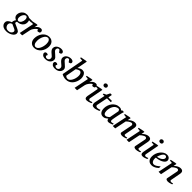

<svg xmlns="http://www.w3.org/2000/svg" viewBox="526 -2861 5215 5215"><g transform="rotate(45 3133.5 -254.0)"><path d="M484.9 -420.9H393.1Q397.5 -409.7 401.6 -391.8Q405.8 -374 405.8 -354Q405.8 -290.5 375.7 -248Q345.7 -205.6 296.4 -184.3Q247.1 -163.1 189 -163.1Q182.6 -147.9 179.2 -129.6Q175.8 -111.3 178.2 -103L312 -42Q357.9 -21 386 1.7Q414.1 24.4 414.1 67.9Q414.1 100.1 392.8 129.2Q371.6 158.2 335.2 180.7Q298.8 203.1 253.9 216.1Q209 229 161.1 229Q95.7 229 53 208.3Q10.3 187.5 -10.3 154.3Q-30.8 121.1 -30.8 83Q-30.8 32.2 8.3 -2.4Q47.4 -37.1 102.1 -55.2Q99.1 -70.8 103.5 -93Q107.9 -115.2 117.7 -137Q127.4 -158.7 141.1 -171.9Q101.1 -189 74.5 -218.5Q47.9 -248 47.9 -295.9Q47.9 -344.7 72 -390.1Q96.2 -435.5 141.4 -464.8Q186.5 -494.1 250 -494.1Q286.1 -494.1 313 -483.6Q339.8 -473.1 349.1 -467.8H484.9ZM310.1 -358.9Q310.1 -396 296.1 -424.1Q282.2 -452.1 252 -452.1Q228 -452.1 203.1 -429.4Q178.2 -406.7 161.1 -368.4Q144 -330.1 144 -283.2Q144 -247.1 159.4 -223.6Q174.8 -200.2 201.2 -200.2Q226.1 -200.2 246.3 -215.8Q266.6 -231.4 280.8 -255.9Q294.9 -280.3 302.5 -307.9Q310.1 -335.4 310.1 -358.9ZM320.8 87.9Q320.8 69.8 310.1 54.7Q299.3 39.6 270 25.9L145 -30.8Q97.2 -19 80.1 8.3Q63 35.6 63 65.9Q63 88.9 76.4 116.2Q89.8 143.6 117.2 163.3Q144.5 183.1 187 183.1Q235.4 183.1 264.6 166.3Q293.9 149.4 307.4 127Q320.8 104.5 320.8 87.9Z M849.1 -431.6Q849.1 -396.5 824.7 -385.3Q800.3 -374 759.8 -374L735.8 -421.9Q717.8 -414.1 696.8 -395Q675.8 -376 656.2 -350.8Q636.7 -325.7 622.6 -299.8Q608.4 -273.9 604 -252L551.8 0H459L544.9 -424.8L460.9 -434.1V-462.9L611.8 -494.1H651.9L630.9 -393.1Q661.6 -440.4 700.9 -467.3Q740.2 -494.1 785.2 -494.1Q821.3 -494.1 835.2 -473.1Q849.1 -452.1 849.1 -431.6Z M1284.2 -299.8Q1284.2 -239.3 1264.4 -183.3Q1244.6 -127.4 1208.7 -83.3Q1172.9 -39.1 1124.3 -13.4Q1075.7 12.2 1018.1 12.2Q935.5 12.2 887.7 -38.8Q839.8 -89.8 839.8 -176.8Q839.8 -237.8 859.1 -294.4Q878.4 -351.1 913.6 -396.2Q948.7 -441.4 997.6 -467.8Q1046.4 -494.1 1105 -494.1Q1153.3 -494.1 1194.1 -473.6Q1234.9 -453.1 1259.5 -410.4Q1284.2 -367.7 1284.2 -299.8ZM1183.1 -304.2Q1183.1 -375.5 1157.7 -413.3Q1132.3 -451.2 1094.2 -451.2Q1061.5 -451.2 1033.7 -427.7Q1005.9 -404.3 985.1 -365.2Q964.4 -326.2 952.6 -278.6Q940.9 -231 940.9 -182.1Q940.9 -107.9 966.8 -70.6Q992.7 -33.2 1030.3 -33.2Q1065.9 -33.2 1094.2 -58.3Q1122.6 -83.5 1142.3 -124.3Q1162.1 -165 1172.6 -212.4Q1183.1 -259.8 1183.1 -304.2Z M1664.1 -431.2Q1664.1 -404.8 1644.5 -391.6Q1625 -378.4 1591.8 -376L1547.4 -437.5Q1543.9 -439.5 1537.6 -442.1Q1531.2 -444.8 1522 -444.8Q1500 -444.8 1487.1 -433.1Q1474.1 -421.4 1468.5 -405.3Q1462.9 -389.2 1462.9 -376Q1462.9 -349.1 1491.5 -321Q1520 -293 1551.8 -267.1Q1584.5 -240.7 1611.3 -211.2Q1638.2 -181.6 1638.2 -145Q1638.2 -104 1616.2 -68.1Q1594.2 -32.2 1551.5 -10Q1508.8 12.2 1446.8 12.2Q1374.5 12.2 1340.8 -16.8Q1307.1 -45.9 1307.1 -80.1Q1307.1 -104 1321.8 -118.9Q1336.4 -133.8 1366.7 -133.8Q1385.3 -133.8 1399.7 -125.7Q1414.1 -117.7 1418.9 -112.8L1399.9 -64Q1410.6 -48.8 1426.5 -38.3Q1442.4 -27.8 1467.8 -27.8Q1498.5 -27.8 1522.2 -50.3Q1545.9 -72.8 1545.9 -110.8Q1545.9 -141.6 1522.9 -165.3Q1500 -189 1463.9 -216.8Q1433.1 -240.7 1408 -273.2Q1382.8 -305.7 1382.8 -342.8Q1382.8 -392.1 1410.6 -425.8Q1438.5 -459.5 1480.2 -476.8Q1522 -494.1 1563 -494.1Q1600.6 -494.1 1622.8 -483.4Q1645 -472.7 1654.5 -458Q1664.1 -443.4 1664.1 -431.2Z M2034.2 -431.2Q2034.2 -404.8 2014.6 -391.6Q1995.1 -378.4 1961.9 -376L1917.5 -437.5Q1914.1 -439.5 1907.7 -442.1Q1901.4 -444.8 1892.1 -444.8Q1870.1 -444.8 1857.2 -433.1Q1844.2 -421.4 1838.6 -405.3Q1833 -389.2 1833 -376Q1833 -349.1 1861.6 -321Q1890.1 -293 1921.9 -267.1Q1954.6 -240.7 1981.4 -211.2Q2008.3 -181.6 2008.3 -145Q2008.3 -104 1986.3 -68.1Q1964.4 -32.2 1921.6 -10Q1878.9 12.2 1816.9 12.2Q1744.6 12.2 1710.9 -16.8Q1677.2 -45.9 1677.2 -80.1Q1677.2 -104 1691.9 -118.9Q1706.5 -133.8 1736.8 -133.8Q1755.4 -133.8 1769.8 -125.7Q1784.2 -117.7 1789.1 -112.8L1770 -64Q1780.8 -48.8 1796.6 -38.3Q1812.5 -27.8 1837.9 -27.8Q1868.7 -27.8 1892.3 -50.3Q1916 -72.8 1916 -110.8Q1916 -141.6 1893.1 -165.3Q1870.1 -189 1834 -216.8Q1803.2 -240.7 1778.1 -273.2Q1752.9 -305.7 1752.9 -342.8Q1752.9 -392.1 1780.8 -425.8Q1808.6 -459.5 1850.3 -476.8Q1892.1 -494.1 1933.1 -494.1Q1970.7 -494.1 1992.9 -483.4Q2015.1 -472.7 2024.7 -458Q2034.2 -443.4 2034.2 -431.2Z M2515.1 -310.1Q2515.1 -272.9 2505.1 -229.5Q2495.1 -186 2474.1 -143.3Q2453.1 -100.6 2420.2 -65.4Q2387.2 -30.3 2340.8 -9Q2294.4 12.2 2233.4 12.2Q2191.4 12.2 2149.9 0.2Q2108.4 -11.7 2073.2 -34.2L2191.4 -668L2102.1 -676.8V-707L2258.3 -736.8H2297.4L2240.2 -434.1Q2267.6 -458.5 2304.4 -476.3Q2341.3 -494.1 2377 -494.1Q2428.7 -494.1 2458.7 -465.3Q2488.8 -436.5 2502 -394Q2515.1 -351.6 2515.1 -310.1ZM2416 -306.2Q2416 -351.1 2403.1 -377.9Q2390.1 -404.8 2373.3 -416.5Q2356.4 -428.2 2344.2 -428.2Q2320.3 -428.2 2287.6 -413.3Q2254.9 -398.4 2229 -377L2173.3 -74.2Q2183.1 -60.1 2205.8 -47.6Q2228.5 -35.2 2255.4 -35.2Q2290 -35.2 2319.1 -60.1Q2348.1 -85 2370.1 -125.5Q2392.1 -166 2404.1 -213.6Q2416 -261.2 2416 -306.2Z M2956.5 -431.6Q2956.5 -396.5 2932.1 -385.3Q2907.7 -374 2867.2 -374L2843.3 -421.9Q2825.2 -414.1 2804.2 -395Q2783.2 -376 2763.7 -350.8Q2744.1 -325.7 2730 -299.8Q2715.8 -273.9 2711.4 -252L2659.2 0H2566.4L2652.3 -424.8L2568.4 -434.1V-462.9L2719.2 -494.1H2759.3L2738.3 -393.1Q2769 -440.4 2808.3 -467.3Q2847.7 -494.1 2892.6 -494.1Q2928.7 -494.1 2942.6 -473.1Q2956.5 -452.1 2956.5 -431.6Z M3180.2 -641.1Q3180.2 -619.1 3164.3 -602.1Q3148.4 -585 3119.6 -585Q3088.9 -585 3073.2 -601.3Q3057.6 -617.7 3057.6 -641.1Q3057.6 -660.6 3074.2 -678.7Q3090.8 -696.8 3120.6 -696.8Q3148.9 -696.8 3164.6 -679.4Q3180.2 -662.1 3180.2 -641.1ZM3184.6 -28.8Q3177.2 -25.4 3152.6 -15.4Q3127.9 -5.4 3096.9 3.4Q3065.9 12.2 3038.6 12.2Q3004.4 12.2 2988 -2.7Q2971.7 -17.6 2968.3 -40.3Q2964.8 -63 2969.2 -85.9L3033.2 -424.8L2947.3 -434.1V-462.9L3098.1 -494.1H3139.2L3063.5 -94.2Q3059.6 -73.7 3070.8 -58.3Q3082 -43 3102.5 -43Q3114.3 -43 3130.9 -48.3Q3147.5 -53.7 3162.8 -59.6Q3178.2 -65.4 3184.6 -66.9Z M3536.6 -418.9H3389.6L3326.7 -105Q3321.8 -78.6 3340.3 -63.7Q3358.9 -48.8 3384.3 -48.8Q3413.1 -48.8 3442.9 -58.1Q3472.7 -67.4 3488.3 -73.2V-33.2Q3480 -29.8 3451.9 -18.6Q3423.8 -7.3 3389.2 2.4Q3354.5 12.2 3325.7 12.2Q3271.5 12.2 3251.5 -12.5Q3231.4 -37.1 3231.4 -74.2Q3231.4 -84 3232.4 -94.2Q3233.4 -104.5 3235.4 -115.2L3296.4 -418.9L3233.4 -413.1V-445.8L3308.6 -479L3357.4 -579.1H3418.5L3398.4 -464.8H3536.6Z M3664.1 12.2Q3620.1 12.2 3591.8 -5.4Q3563.5 -22.9 3547.6 -50.5Q3531.7 -78.1 3525.6 -109.1Q3519.5 -140.1 3519.5 -167Q3519.5 -225.1 3538.1 -283Q3556.6 -340.8 3593.3 -388.7Q3629.9 -436.5 3683.3 -465.3Q3736.8 -494.1 3807.1 -494.1Q3835 -494.1 3859.4 -482.9Q3883.8 -471.7 3897.5 -458L3912.1 -481.9H3980.5Q3975.6 -470.7 3969.7 -451.7Q3963.9 -432.6 3961.4 -424.8Q3957 -409.2 3949.2 -375Q3941.4 -340.8 3932.4 -298.1Q3923.3 -255.4 3915.3 -213.4Q3907.2 -171.4 3901.9 -138.7Q3896.5 -106 3896.5 -92.8Q3896.5 -66.9 3907.7 -56.9Q3918.9 -46.9 3939.5 -46.9Q3946.3 -46.9 3960 -50.5Q3973.6 -54.2 3987.1 -58.1Q4000.5 -62 4005.4 -63V-26.9Q3997.6 -23.4 3973.6 -13.9Q3949.7 -4.4 3922.4 3.9Q3895 12.2 3875.5 12.2Q3839.4 12.2 3824.5 -5.6Q3809.6 -23.4 3806.2 -56.2Q3783.7 -35.2 3746.3 -11.5Q3709 12.2 3664.1 12.2ZM3695.3 -54.2Q3718.8 -54.2 3741.7 -66.7Q3764.6 -79.1 3782 -94.2Q3799.3 -109.4 3806.2 -116.2L3858.4 -392.1Q3858.9 -395.5 3852.1 -408.7Q3845.2 -421.9 3836.4 -433.8Q3827.6 -445.8 3821.3 -445.8Q3764.2 -445.8 3725.1 -419.2Q3686 -392.6 3662.6 -350.6Q3639.2 -308.6 3628.7 -261.5Q3618.2 -214.4 3618.2 -172.9Q3618.2 -145 3624.5 -117.7Q3630.9 -90.3 3647.7 -72.3Q3664.6 -54.2 3695.3 -54.2Z M4535.2 -20Q4520 -14.6 4496.6 -7.1Q4473.1 0.5 4447.8 6.3Q4422.4 12.2 4401.4 12.2Q4392.6 12.2 4377.4 10.5Q4362.3 8.8 4347.7 2.9Q4333 -2.9 4324.7 -14.9Q4316.4 -26.9 4320.3 -46.9L4381.3 -354Q4386.7 -380.9 4379.9 -395.8Q4373 -410.6 4360.8 -416.7Q4348.6 -422.9 4337.4 -422.9Q4321.3 -422.9 4295.7 -410.9Q4270 -398.9 4242.7 -379.2Q4215.3 -359.4 4193.4 -335.9L4124.5 0H4031.2L4118.2 -424.8L4034.2 -434.1V-462.9L4185.1 -494.1H4225.1L4206.5 -400.9Q4228.5 -423.3 4259 -444.8Q4289.6 -466.3 4324.2 -480.2Q4358.9 -494.1 4392.1 -494.1Q4447.3 -494.1 4470.7 -463.9Q4494.1 -433.6 4481.4 -366.2L4428.2 -84Q4424.8 -64.9 4433.3 -55.9Q4441.9 -46.9 4453.6 -44.4Q4465.3 -42 4471.2 -42Q4484.9 -42 4501 -45.9Q4517.1 -49.8 4534.2 -55.2Z M5064.9 -20Q5049.8 -14.6 5026.4 -7.1Q5002.9 0.5 4977.5 6.3Q4952.1 12.2 4931.2 12.2Q4922.4 12.2 4907.2 10.5Q4892.1 8.8 4877.4 2.9Q4862.8 -2.9 4854.5 -14.9Q4846.2 -26.9 4850.1 -46.9L4911.1 -354Q4916.5 -380.9 4909.7 -395.8Q4902.8 -410.6 4890.6 -416.7Q4878.4 -422.9 4867.2 -422.9Q4851.1 -422.9 4825.4 -410.9Q4799.8 -398.9 4772.5 -379.2Q4745.1 -359.4 4723.1 -335.9L4654.3 0H4561L4647.9 -424.8L4564 -434.1V-462.9L4714.8 -494.1H4754.9L4736.3 -400.9Q4758.3 -423.3 4788.8 -444.8Q4819.3 -466.3 4854 -480.2Q4888.7 -494.1 4921.9 -494.1Q4977.1 -494.1 5000.5 -463.9Q5023.9 -433.6 5011.2 -366.2L4958 -84Q4954.6 -64.9 4963.1 -55.9Q4971.7 -46.9 4983.4 -44.4Q4995.1 -42 5001 -42Q5014.6 -42 5030.8 -45.9Q5046.9 -49.8 5064 -55.2Z M5326.7 -641.1Q5326.7 -619.1 5310.8 -602.1Q5294.9 -585 5266.1 -585Q5235.4 -585 5219.7 -601.3Q5204.1 -617.7 5204.1 -641.1Q5204.1 -660.6 5220.7 -678.7Q5237.3 -696.8 5267.1 -696.8Q5295.4 -696.8 5311 -679.4Q5326.7 -662.1 5326.7 -641.1ZM5331.1 -28.8Q5323.7 -25.4 5299.1 -15.4Q5274.4 -5.4 5243.4 3.4Q5212.4 12.2 5185.1 12.2Q5150.9 12.2 5134.5 -2.7Q5118.2 -17.6 5114.7 -40.3Q5111.3 -63 5115.7 -85.9L5179.7 -424.8L5093.8 -434.1V-462.9L5244.6 -494.1H5285.6L5210 -94.2Q5206.1 -73.7 5217.3 -58.3Q5228.5 -43 5249 -43Q5260.7 -43 5277.3 -48.3Q5293.9 -53.7 5309.3 -59.6Q5324.7 -65.4 5331.1 -66.9Z M5751 -393.1Q5751 -352.1 5723.9 -321Q5696.8 -290 5653.6 -268.3Q5610.4 -246.6 5561 -234.6Q5511.7 -222.7 5466.8 -220.2Q5465.3 -210.4 5464.1 -196.8Q5462.9 -183.1 5462.9 -173.8Q5462.9 -119.1 5488.8 -83.5Q5514.6 -47.9 5558.1 -47.9Q5591.8 -47.9 5632.6 -72.5Q5673.3 -97.2 5728 -145V-82Q5709.5 -64 5679.2 -42Q5648.9 -20 5609.9 -3.9Q5570.8 12.2 5524.9 12.2Q5502 12.2 5474.6 4.9Q5447.3 -2.4 5422.6 -22Q5397.9 -41.5 5382.1 -77.1Q5366.2 -112.8 5366.2 -169.9Q5366.2 -229.5 5387 -286.9Q5407.7 -344.2 5444.3 -390.9Q5481 -437.5 5528.6 -465.3Q5576.2 -493.2 5629.9 -493.2Q5676.3 -493.2 5702.6 -474.1Q5729 -455.1 5740 -431.4Q5751 -407.7 5751 -393.1ZM5662.1 -394Q5662.1 -413.6 5647.5 -430.2Q5632.8 -446.8 5607.9 -446.8Q5583 -446.8 5561.3 -428.5Q5539.6 -410.2 5521.5 -380.9Q5503.4 -351.6 5490.7 -319.1Q5478 -286.6 5471.2 -257.8Q5502.9 -260.7 5536.4 -272.5Q5569.8 -284.2 5598.4 -302.5Q5627 -320.8 5644.5 -344.2Q5662.1 -367.7 5662.1 -394Z M6294.9 -20Q6279.8 -14.6 6256.3 -7.1Q6232.9 0.5 6207.5 6.3Q6182.1 12.2 6161.1 12.2Q6152.3 12.2 6137.2 10.5Q6122.1 8.8 6107.4 2.9Q6092.8 -2.9 6084.5 -14.9Q6076.2 -26.9 6080.1 -46.9L6141.1 -354Q6146.5 -380.9 6139.6 -395.8Q6132.8 -410.6 6120.6 -416.7Q6108.4 -422.9 6097.2 -422.9Q6081.1 -422.9 6055.4 -410.9Q6029.8 -398.9 6002.4 -379.2Q5975.1 -359.4 5953.1 -335.9L5884.3 0H5791L5877.9 -424.8L5793.9 -434.1V-462.9L5944.8 -494.1H5984.9L5966.3 -400.9Q5988.3 -423.3 6018.8 -444.8Q6049.3 -466.3 6084 -480.2Q6118.7 -494.1 6151.9 -494.1Q6207 -494.1 6230.5 -463.9Q6253.9 -433.6 6241.2 -366.2L6188 -84Q6184.6 -64.9 6193.1 -55.9Q6201.7 -46.9 6213.4 -44.4Q6225.1 -42 6231 -42Q6244.6 -42 6260.7 -45.9Q6276.9 -49.8 6293.9 -55.2Z"/></g></svg>

Font: Charis
Style: Italic
Weight: 400
Italic angle: -11°
Designer: Walt Agee, Miriam Martin, Annie Olsen, Victor Gaultney, Lorna Priest, Alan Ward, Bob Hallissy, Martin Hosken, Sharon Cor
Foundry: SIL Global
Version: Version 7.000